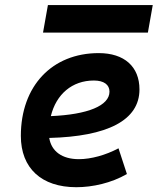

<svg xmlns="http://www.w3.org/2000/svg" viewBox="-20 -740 632 769"><path d="M295.9 -102.5C228.5 -102.5 186 -133.8 177.2 -187.5C410.2 -193.4 538.6 -257.8 538.6 -381.8C538.6 -473.1 478 -527.3 375.5 -527.3C188 -527.3 63.5 -395 63.5 -195.8C63.5 -66.4 146 9.8 285.6 9.8C350.6 9.8 425.8 -6.8 488.3 -43L454.6 -146C403.3 -118.7 344.7 -102.5 295.9 -102.5ZM152.3 -609.4H572.3L591.8 -719.7H171.9ZM183.6 -274.9C205.1 -362.8 269 -417.5 356 -417.5C396 -417.5 418.5 -400.9 418.5 -373C418.5 -316.9 332 -281.2 183.6 -274.9Z"/></svg>

Font: Cascadia Mono PL SemiBold
Style: Italic
Weight: 600
Italic angle: -10°
Monospace: yes
Designer: Aaron Bell
Foundry: Saja Typeworks
Version: Version 2404.023